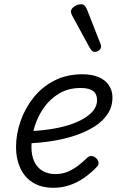

<svg xmlns="http://www.w3.org/2000/svg" viewBox="-20 -871 566 910"><path d="M234 19Q174 19 134.5 -6.5Q95 -32 75.5 -75.5Q56 -119 56 -174Q56 -234 77 -295.5Q98 -357 138.5 -408Q179 -459 237.5 -489Q296 -519 370 -519Q416 -519 447.5 -505.5Q479 -492 496 -467Q513 -442 513 -409Q513 -366 491 -332Q469 -298 429.5 -272.5Q390 -247 338.5 -229.5Q287 -212 226.5 -202.5Q166 -193 100 -191L117 -249Q167 -251 214.5 -258Q262 -265 303 -277.5Q344 -290 375 -308Q406 -326 423 -348Q440 -370 440 -396Q440 -426 421 -440Q402 -454 362 -454Q305 -454 261.5 -428.5Q218 -403 188.5 -361.5Q159 -320 144 -271Q129 -222 129 -175Q129 -133 143 -104Q157 -75 183 -60.5Q209 -46 241 -46Q276 -46 302 -57.5Q328 -69 351 -86.5Q374 -104 394 -124Q405 -133 415.5 -131.5Q426 -130 435 -122Q445 -113 447 -101.5Q449 -90 438 -79Q409 -49 377 -27Q345 -5 309 7Q273 19 234 19ZM429 -625Q423 -625 417.5 -629Q412 -633 406 -643L321 -799Q319 -804 317.5 -808.5Q316 -813 316 -817Q317 -826 324.5 -834Q332 -842 343.5 -846.5Q355 -851 365 -851Q382 -851 392 -827L456 -664Q458 -661 458.5 -657Q459 -653 459 -650Q458 -638 448.5 -631.5Q439 -625 429 -625Z"/></svg>

Font: Playwrite CO Light
Style: Regular
Weight: 300
Version: Version 1.002